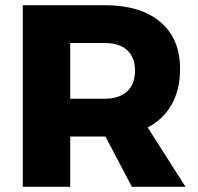

<svg xmlns="http://www.w3.org/2000/svg" viewBox="-20 -721 764 741"><path d="M489 0 387 -194H383H251V0H68V-701H383Q522 -701 598.5 -636.5Q675 -572 675 -455Q675 -376 643 -318.5Q611 -261 550 -229L696 0ZM251 -340H384Q440 -340 470.5 -368Q501 -396 501 -449Q501 -500 470.5 -527.5Q440 -555 384 -555H251Z"/></svg>

Font: Gontserrat
Style: Bold
Weight: 700
Designer: Julieta Ulanovsky
Foundry: Julieta Ulanovsky
Version: Version 6.001